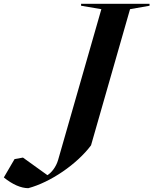

<svg xmlns="http://www.w3.org/2000/svg" viewBox="-298 -720 802 1004"><path d="M-150 264C-34 233 104 139 178 40L382 -672L484 -690V-700H126V-690L232 -672L6 116C-5 154 -29 183 -50 196L-178 104L-222 112L-278 208C-232 245 -188 264 -150 264Z"/></svg>

Font: Mazius Display Extra Italic
Style: Bold
Weight: 700
Italic angle: -17°
Designer: Alberto Casagrande & Collletttivo
Foundry: Collletttivo
Version: Version 2.000;Glyphs 3.2 (3217)